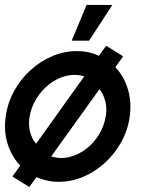

<svg xmlns="http://www.w3.org/2000/svg" viewBox="-28 -720 608 774"><path d="M90 34 22 -8.5 53.5 -52.5Q19 -88.5 2.8 -139.8Q-13.5 -191 -5 -250Q2.5 -305 28.8 -352.8Q55 -400.5 94.5 -436.8Q134 -473 182.2 -493.5Q230.5 -514 282 -514Q331 -514 370.5 -495L400 -535.5L468.5 -493L437 -449Q471.5 -413 487.2 -361.5Q503 -310 495 -250Q487.5 -195.5 461.2 -148Q435 -100.5 395.5 -64.2Q356 -28 308 -7.5Q260 13 208 13Q183.5 13 161 7.8Q138.5 2.5 119 -6ZM117.5 -140.5 311.5 -412Q276.5 -423 240.2 -414.5Q204 -406 172.2 -381.8Q140.5 -357.5 118.5 -322Q96.5 -286.5 90.5 -244.5Q86.5 -213 93.8 -186.5Q101 -160 117.5 -140.5ZM178.5 -89.5Q214.5 -78 251 -86.8Q287.5 -95.5 319 -119.5Q350.5 -143.5 371.8 -178.8Q393 -214 399 -255.5Q403.5 -287 396 -314Q388.5 -341 373 -360.5ZM261 -556 321 -700H425L331 -556Z"/></svg>

Font: Urbanist SemiBold
Style: Italic
Weight: 600
Italic angle: -8°
Designer: Corey Hu
Foundry: Corey Hu
Version: Version 1.321; ttfautohint (v1.8.4.7-5d5b)